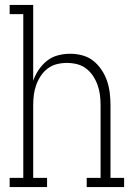

<svg xmlns="http://www.w3.org/2000/svg" viewBox="-20 -755 540 775"><path d="M19 0V-37H74V-698H19V-735H114V-429Q122 -452 136 -473Q150 -494 169.5 -509.5Q189 -525 213.5 -531.5Q238 -538 263 -538Q288 -538 312.5 -531.5Q337 -525 356.5 -509.5Q376 -494 390 -473Q404 -452 412 -428.5Q420 -405 423 -380Q426 -355 426 -330V-37H481V0H330V-37H386V-330Q386 -351 383.5 -371.5Q381 -392 374 -411.5Q367 -431 355.5 -448.5Q344 -466 327.5 -478.5Q311 -491 291 -496Q271 -501 250 -501Q229 -501 209 -496Q189 -491 172.5 -478.5Q156 -466 144.5 -448.5Q133 -431 126 -411.5Q119 -392 116.5 -371.5Q114 -351 114 -330V-37H170V0Z"/></svg>

Font: Iosevka Slab Extralight
Style: Regular
Weight: 200
Monospace: yes
Designer: Belleve Invis
Foundry: Belleve Invis
Version: Version 11.1.1; ttfautohint (v1.8.3)